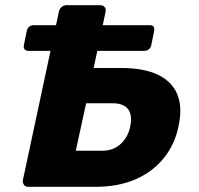

<svg xmlns="http://www.w3.org/2000/svg" viewBox="-20 -720 766 740"><path d="M90 -524Q80 -524 75 -530Q70 -536 72 -546L83 -600Q85 -611 92.5 -617Q100 -623 111 -623H556Q568 -623 572 -617Q576 -611 574 -600L563 -546Q561 -536 553.5 -530Q546 -524 535 -524ZM89 0Q78 0 72.5 -7.5Q67 -15 68 -25L207 -675Q209 -686 217.5 -693Q226 -700 237 -700H366Q377 -700 383 -693Q389 -686 387 -675L341 -458H446Q534 -458 588.5 -432Q643 -406 663.5 -356Q684 -306 668 -233Q654 -164 611.5 -111Q569 -58 502.5 -29Q436 0 349 0ZM272 -139H374Q417 -139 445.5 -165.5Q474 -192 482 -233Q491 -278 473 -300Q455 -322 414 -322H312Z"/></svg>

Font: Rubik Light
Style: Bold Italic
Weight: 700
Italic angle: -12°
Version: Version 2.104